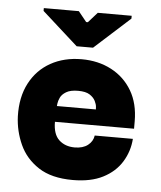

<svg xmlns="http://www.w3.org/2000/svg" viewBox="-47 -626 567 677"><g transform="rotate(5 237.0 -287.5)"><path d="M235 10Q160 10 114 -20Q68 -50 46.5 -97.5Q25 -145 23 -197Q21 -265 47 -314.5Q73 -364 120.5 -390.5Q168 -417 230 -417Q289 -417 335.5 -392.5Q382 -368 408.5 -323Q435 -278 435 -215Q435 -215 435 -204.5Q435 -194 435 -189H155Q155 -145 176.5 -125Q198 -105 232 -105Q261 -105 278.5 -118.5Q296 -132 299 -153H434Q431 -109 408 -71.5Q385 -34 342 -12Q299 10 235 10ZM157 -245H295Q295 -245 294.5 -254Q294 -263 288 -275Q282 -287 268 -296Q254 -305 227 -305Q200 -305 185 -296Q170 -287 164.5 -275Q159 -263 158 -254Q157 -245 157 -245ZM208 -461 81 -575V-585H205L234 -549H240L272 -585H392V-575L266 -461Z"/></g></svg>

Font: Darker Grotesque Black
Style: Regular
Weight: 900
Designer: Gabriel Lam
Foundry: TypeRant
Version: Version 1.000;gftools[0.9.28]